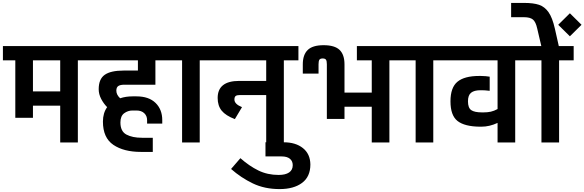

<svg xmlns="http://www.w3.org/2000/svg" viewBox="-30 -977 4009 1317"><path d="M604 -661V-563H504V0H383V-252H196V-169H75V-563H-10V-661ZM383 -350V-563H196V-350Z M768 -355Q768 -327 794 -303Q833 -316 879 -316H906Q991 -316 1037 -271Q1083 -226 1083 -153V-129H979V-153Q979 -182 959.5 -200.5Q940 -219 906 -219H879Q847 -219 821.5 -200Q796 -181 796 -137Q796 -76 837 -54Q878 -32 944 -32H1018V65H937Q819 65 747.5 16.5Q676 -32 676 -143Q676 -202 705 -242Q681 -266 664 -298.5Q647 -331 647 -365Q647 -435 688.5 -464Q730 -493 818 -493H916V-563H584V-661H1150V-563H1036V-396H824Q795 -396 781.5 -387Q768 -378 768 -355Z M1440 -563H1340V0H1219V-563H1119V-661H1440Z M2017 -661V-563H1917V0H1796V-325H1615Q1595 -325 1586.5 -318.5Q1578 -312 1578 -294Q1578 -263 1630 -242L1581 -160Q1518 -184 1490.5 -218Q1463 -252 1463 -305Q1463 -422 1611 -422H1796V-563H1420V-661Z M1555 182 1619 108Q1680 162 1742.5 192.5Q1805 223 1881 223Q1928 223 1953 206Q1978 189 1978 156Q1978 128 1958.5 112Q1939 96 1902 96H1791V-1H1916Q1998 -1 2048 39Q2098 79 2099 151Q2099 235 2042 277.5Q1985 320 1888 320Q1785 320 1704 281Q1623 242 1555 182Z M2741 -661V-563H2641V0H2520V-245H2333V-161H2212V-536Q2212 -559 2206 -567.5Q2200 -576 2183 -576Q2167 -576 2161 -567.5Q2155 -559 2155 -536V-472H2047V-536Q2047 -601 2080.5 -634Q2114 -667 2190 -667Q2266 -667 2299.5 -634.5Q2333 -602 2333 -536V-342H2520V-563H2418V-661Z M3042 -563H2942V0H2821V-563H2721V-661H3042Z M3604 -661V-563H3504V0H3383V-134Q3328 -108 3272 -108H3262Q3157 -109 3108.5 -147Q3060 -185 3060 -282Q3060 -377 3108 -416.5Q3156 -456 3257 -456H3269Q3284 -456 3301 -454.5Q3318 -453 3329 -451V-354Q3297 -358 3277 -358H3265Q3223 -358 3201.5 -341Q3180 -324 3180 -282Q3180 -237 3202.5 -221.5Q3225 -206 3277 -206H3286Q3315 -206 3337 -211Q3359 -216 3383 -229V-563H3022V-661Z M3803 -661H3905V-563H3805V0H3684V-563H3584V-661H3683L3655 -781Q3645 -827 3625.5 -843Q3606 -859 3564 -859H3476V-957H3564Q3629 -957 3667.5 -944Q3706 -931 3732.5 -893.5Q3759 -856 3776 -781ZM3879 -728 3799 -807 3879 -886 3959 -807Z"/></svg>

Font: Biryani
Style: Bold
Weight: 700
Designer: Dan Reynolds and Mathieu Reguer
Foundry: Dan Reynolds and Mathieu Reguer
Version: Version 1.004; ttfautohint (v1.1) -l 5 -r 5 -G 72 -x 0 -D la